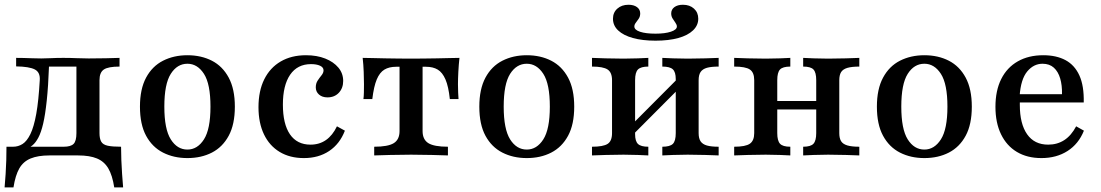

<svg xmlns="http://www.w3.org/2000/svg" viewBox="-22 -663 4696 819"><path d="M-2.4 136.3Q0 108.9 2 79.4Q4 50 4.8 20.2Q5.6 -9.7 5.6 -37.1H250Q279.8 -37.1 291.9 -49.2Q304 -61.3 304 -95.2V-381.5L307.3 -379H182.3L187.1 -382.3Q183.9 -294.4 177.4 -233.9Q171 -173.4 162.1 -135.5Q153.2 -97.6 141.5 -75.8Q129.8 -54 116.5 -43.1Q103.2 -32.3 87.9 -27.4L33.9 -37.1Q55.6 -37.1 74.2 -48.8Q92.7 -60.5 107.7 -91.1Q122.6 -121.8 132.7 -177.4Q142.7 -233.1 147.6 -321Q150 -354.8 126.2 -366.9Q102.4 -379 46.8 -379.8V-416.1Q60.5 -416.1 78.2 -415.7Q96 -415.3 115.7 -414.5Q135.5 -413.7 154 -413.7Q174.2 -413.7 196.4 -414.9Q218.5 -416.1 247.6 -416.1Q279 -416.1 304.4 -414.9Q329.8 -413.7 356.5 -413.7Q391.9 -413.7 429.4 -414.5Q466.9 -415.3 487.9 -416.1V-379Q439.5 -379 421 -366.5Q402.4 -354 402.4 -321V-95.2Q402.4 -71.8 409.7 -58.9Q416.9 -46 437.1 -41.5Q457.3 -37.1 494.4 -37.1Q494.4 -9.7 495.6 20.2Q496.8 50 498.8 79.4Q500.8 108.9 503.2 136.3H465.3Q457.3 84.7 439.9 55.2Q422.6 25.8 391.5 12.9Q360.5 0 311.3 0H188.7Q140.3 0 108.9 12.9Q77.4 25.8 60.5 55.2Q43.5 84.7 35.5 136.3Z M777.4 11.3Q719.4 11.3 673.4 -12.1Q627.4 -35.5 601.2 -83.9Q575 -132.3 575 -208.1Q575 -283.1 601.2 -331.9Q627.4 -380.6 673.4 -404Q719.4 -427.4 777.4 -427.4Q836.3 -427.4 881.9 -404Q927.4 -380.6 953.6 -331.9Q979.8 -283.1 979.8 -208.1Q979.8 -132.3 953.6 -83.9Q927.4 -35.5 881.9 -12.1Q836.3 11.3 777.4 11.3ZM777.4 -25Q820.2 -25 848 -68.5Q875.8 -112.1 875.8 -208.1Q875.8 -304.8 848 -348Q820.2 -391.1 777.4 -391.1Q733.9 -391.1 706.5 -348Q679 -304.8 679 -208.1Q679 -112.1 706.5 -68.5Q733.9 -25 777.4 -25Z M1274.2 11.3Q1214.5 11.3 1171 -14.9Q1127.4 -41.1 1104 -89.9Q1080.6 -138.7 1080.6 -205.6Q1080.6 -275 1105.2 -324.6Q1129.8 -374.2 1175.4 -400.8Q1221 -427.4 1283.1 -427.4Q1329.8 -427.4 1365.3 -413.3Q1400.8 -399.2 1421.4 -374.6Q1441.9 -350 1441.9 -317.7Q1441.9 -287.1 1423.4 -267.3Q1404.8 -247.6 1375 -247.6Q1352.4 -247.6 1338.7 -259.7Q1325 -271.8 1325 -290.3Q1325 -307.3 1333.1 -319.4Q1341.1 -331.5 1349.6 -341.9Q1358.1 -352.4 1358.1 -362.9Q1358.1 -375.8 1343.1 -382.7Q1328.2 -389.5 1304.8 -389.5Q1246.8 -389.5 1215.7 -344.4Q1184.7 -299.2 1184.7 -216.9Q1184.7 -133.9 1214.9 -89.9Q1245.2 -46 1302.4 -46Q1340.3 -46 1368.5 -65.7Q1396.8 -85.5 1415.3 -124.2L1449.2 -105.6Q1427.4 -49.2 1382.3 -19Q1337.1 11.3 1274.2 11.3Z M1574.2 0V-37.1Q1633.1 -37.1 1657.7 -52.4Q1682.3 -67.7 1682.3 -104V-378.2H1667.7Q1637.9 -378.2 1617.7 -366.1Q1597.6 -354 1585.1 -324.2Q1572.6 -294.4 1566.1 -240.3H1528.2Q1529.8 -251.6 1530.2 -268.1Q1530.6 -284.7 1530.6 -304Q1530.6 -325.8 1529.4 -356.9Q1528.2 -387.9 1525 -416.1Q1543.5 -416.1 1568.1 -415.3Q1592.7 -414.5 1620.6 -414.1Q1648.4 -413.7 1677 -413.3Q1705.6 -412.9 1730.6 -412.9Q1756.5 -412.9 1785.1 -413.3Q1813.7 -413.7 1841.9 -414.1Q1870.2 -414.5 1894.8 -415.3Q1919.4 -416.1 1937.9 -416.1Q1934.7 -387.9 1933.1 -356.9Q1931.5 -325.8 1931.5 -304Q1931.5 -284.7 1932.3 -268.1Q1933.1 -251.6 1933.9 -240.3H1896.8Q1891.1 -294.4 1878.2 -324.2Q1865.3 -354 1845.2 -366.1Q1825 -378.2 1795.2 -378.2H1780.6V-104Q1780.6 -67.7 1805.2 -52.4Q1829.8 -37.1 1888.7 -37.1V0Q1864.5 -0.8 1820.2 -2Q1775.8 -3.2 1731.5 -3.2Q1687.1 -3.2 1642.7 -2Q1598.4 -0.8 1574.2 0Z M2225 11.3Q2166.9 11.3 2121 -12.1Q2075 -35.5 2048.8 -83.9Q2022.6 -132.3 2022.6 -208.1Q2022.6 -283.1 2048.8 -331.9Q2075 -380.6 2121 -404Q2166.9 -427.4 2225 -427.4Q2283.9 -427.4 2329.4 -404Q2375 -380.6 2401.2 -331.9Q2427.4 -283.1 2427.4 -208.1Q2427.4 -132.3 2401.2 -83.9Q2375 -35.5 2329.4 -12.1Q2283.9 11.3 2225 11.3ZM2225 -25Q2267.7 -25 2295.6 -68.5Q2323.4 -112.1 2323.4 -208.1Q2323.4 -304.8 2295.6 -348Q2267.7 -391.1 2225 -391.1Q2181.5 -391.1 2154 -348Q2126.6 -304.8 2126.6 -208.1Q2126.6 -112.1 2154 -68.5Q2181.5 -25 2225 -25Z M2803.2 0V-37.1Q2835.5 -37.1 2848 -49.2Q2860.5 -61.3 2860.5 -95.2V-325.8Q2860.5 -355.6 2848 -367.3Q2835.5 -379 2803.2 -379V-416.1Q2818.5 -415.3 2848.8 -414.1Q2879 -412.9 2911.3 -412.9Q2947.6 -412.9 2986.3 -414.1Q3025 -415.3 3043.5 -416.1V-379Q3012.1 -379 2993.5 -373.8Q2975 -368.5 2966.5 -356Q2958.1 -343.5 2958.1 -321V-95.2Q2958.1 -72.6 2966.5 -60.1Q2975 -47.6 2993.5 -42.3Q3012.1 -37.1 3043.5 -37.1V0Q3025 -0.8 2986.3 -2Q2947.6 -3.2 2911.3 -3.2Q2879 -3.2 2848.8 -2Q2818.5 -0.8 2803.2 0ZM2503.2 0V-37.1Q2550.8 -37.1 2569.8 -49.2Q2588.7 -61.3 2588.7 -95.2V-321Q2588.7 -354 2569.8 -366.5Q2550.8 -379 2503.2 -379V-416.1Q2522.6 -415.3 2561.7 -414.1Q2600.8 -412.9 2637.9 -412.9Q2669.4 -412.9 2698.8 -414.1Q2728.2 -415.3 2743.5 -416.1V-379Q2712.1 -379 2699.6 -366.9Q2687.1 -354.8 2687.1 -321V-90.3Q2687.1 -60.5 2699.6 -48.8Q2712.1 -37.1 2743.5 -37.1V0Q2728.2 -0.8 2698.8 -2Q2669.4 -3.2 2637.9 -3.2Q2600.8 -3.2 2561.7 -2Q2522.6 -0.8 2503.2 0ZM2674.2 -84.7 2653.2 -111.3 2872.6 -331.5 2893.5 -304.8ZM2774.2 -489.5Q2718.5 -489.5 2677.8 -500.8Q2637.1 -512.1 2614.9 -533.1Q2592.7 -554 2592.7 -583.1Q2592.7 -609.7 2611.3 -626.2Q2629.8 -642.7 2658.9 -642.7Q2681.5 -642.7 2695.2 -632.7Q2708.9 -622.6 2708.9 -605.6Q2708.9 -592.7 2702.4 -583.1Q2696 -573.4 2689.9 -565.7Q2683.9 -558.1 2683.9 -550Q2683.9 -535.5 2708.5 -527.4Q2733.1 -519.4 2774.2 -519.4Q2814.5 -519.4 2839.9 -527.8Q2865.3 -536.3 2865.3 -550Q2865.3 -557.3 2859.3 -565.7Q2853.2 -574.2 2847.2 -583.9Q2841.1 -593.5 2841.1 -605.6Q2841.1 -622.6 2854.8 -632.7Q2868.5 -642.7 2891.1 -642.7Q2920.2 -642.7 2938.3 -626.2Q2956.5 -609.7 2956.5 -583.1Q2956.5 -554.8 2934.3 -533.5Q2912.1 -512.1 2871.4 -500.8Q2830.6 -489.5 2774.2 -489.5Z M3404 0V-37.1Q3436.3 -37.1 3448 -50Q3459.7 -62.9 3459.7 -95.2V-321Q3459.7 -354 3448 -366.5Q3436.3 -379 3404 -379V-416.1Q3418.5 -415.3 3448.8 -414.1Q3479 -412.9 3510.5 -412.9Q3547.6 -412.9 3585.9 -414.1Q3624.2 -415.3 3643.5 -416.1V-379Q3611.3 -379 3592.3 -373.4Q3573.4 -367.7 3565.7 -355.2Q3558.1 -342.7 3558.1 -321V-95.2Q3558.1 -73.4 3565.7 -60.9Q3573.4 -48.4 3592.3 -42.7Q3611.3 -37.1 3643.5 -37.1V0Q3624.2 -0.8 3585.9 -2Q3547.6 -3.2 3510.5 -3.2Q3479 -3.2 3448.8 -2Q3418.5 -0.8 3404 0ZM3109.7 0V-37.1Q3158.1 -37.1 3176.6 -50Q3195.2 -62.9 3195.2 -95.2V-321Q3195.2 -354 3176.6 -366.5Q3158.1 -379 3109.7 -379V-416.1Q3129 -415.3 3168.1 -414.1Q3207.3 -412.9 3244.4 -412.9Q3275.8 -412.9 3305.2 -414.1Q3334.7 -415.3 3349.2 -416.1V-379Q3316.9 -379 3305.2 -366.5Q3293.5 -354 3293.5 -321V-95.2Q3293.5 -62.9 3305.2 -50Q3316.9 -37.1 3349.2 -37.1V0Q3334.7 -0.8 3305.2 -2Q3275.8 -3.2 3244.4 -3.2Q3207.3 -3.2 3168.1 -2Q3129 -0.8 3109.7 0ZM3255.6 -196V-232.3H3497.6V-196Z M3921 11.3Q3862.9 11.3 3816.9 -12.1Q3771 -35.5 3744.8 -83.9Q3718.5 -132.3 3718.5 -208.1Q3718.5 -283.1 3744.8 -331.9Q3771 -380.6 3816.9 -404Q3862.9 -427.4 3921 -427.4Q3979.8 -427.4 4025.4 -404Q4071 -380.6 4097.2 -331.9Q4123.4 -283.1 4123.4 -208.1Q4123.4 -132.3 4097.2 -83.9Q4071 -35.5 4025.4 -12.1Q3979.8 11.3 3921 11.3ZM3921 -25Q3963.7 -25 3991.5 -68.5Q4019.4 -112.1 4019.4 -208.1Q4019.4 -304.8 3991.5 -348Q3963.7 -391.1 3921 -391.1Q3877.4 -391.1 3850 -348Q3822.6 -304.8 3822.6 -208.1Q3822.6 -112.1 3850 -68.5Q3877.4 -25 3921 -25Z M4420.2 11.3Q4359.7 11.3 4315.7 -14.9Q4271.8 -41.1 4248 -90.3Q4224.2 -139.5 4224.2 -207.3Q4224.2 -276.6 4248.8 -325.8Q4273.4 -375 4319.4 -401.2Q4365.3 -427.4 4428.2 -427.4Q4483.9 -427.4 4523 -406.5Q4562.1 -385.5 4582.3 -341.1Q4602.4 -296.8 4600.8 -225.8H4292.7L4291.1 -261.3H4508.1Q4508.9 -299.2 4500.4 -328.2Q4491.9 -357.3 4473.4 -374.2Q4454.8 -391.1 4425 -391.1Q4387.1 -391.1 4359.7 -358.1Q4332.3 -325 4327.4 -254L4329 -250.8Q4328.2 -243.5 4328.2 -234.7Q4328.2 -225.8 4328.2 -215.3Q4328.2 -134.7 4359.3 -90.3Q4390.3 -46 4449.2 -46Q4487.9 -46 4517.7 -65.3Q4547.6 -84.7 4568.5 -124.2L4601.6 -105.6Q4579 -49.2 4531.9 -19Q4484.7 11.3 4420.2 11.3Z"/></svg>

Font: Playfair 9pt SemiBold
Style: Regular
Weight: 600
Designer: Claus Eggers Sørensen
Foundry: Claus Eggers Sørensen
Version: Version 2.001;gftools[0.9.30]